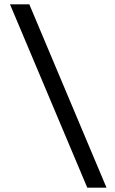

<svg xmlns="http://www.w3.org/2000/svg" viewBox="-20 -760 530 885"><path d="M382.3 105 26.1 -740H115.1L470.9 105Z"/></svg>

Font: BioRhyme ExtraBold
Style: Regular
Weight: 800
Designer: Aoife Mooney
Foundry: Aoife Mooney Type
Version: Version 1.600;gftools[0.9.33]